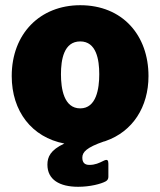

<svg xmlns="http://www.w3.org/2000/svg" viewBox="-20 -547 615 737"><path d="M550 -255C550 -412 450 -527 288 -527C134 -527 25 -418 25 -255C25 -120 102 -20 227 4C173 29 162 56 162 85C162 143 209 170 280 170C326 170 368 159 386 149C393 145 396 139 396 132V81C396 68 392 63 378 70C360 79 345 86 323 86C305 86 296 77 296 58C296 37 312 19 379 -4C381 -4 384 -5 386 -6C489 -42 550 -136 550 -255ZM288 -388C350 -388 361 -318 361 -262C361 -207 350 -131 288 -131C225 -131 214 -207 214 -262C214 -318 225 -388 288 -388Z"/></svg>

Font: United Sans Black
Style: Regular
Weight: 900
Designer: Pablo Impallari, Rodrigo Fuenzalida (Modified by Dan O. Williams)
Version: Version 1.000;PS 001.000;hotconv 1.0.88;makeotf.lib2.5.64775